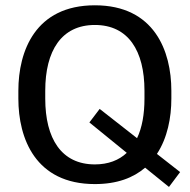

<svg xmlns="http://www.w3.org/2000/svg" viewBox="-20 -686 723 732"><path d="M50 -310C50 -158.3 115 15.8 341.7 15.8C426.7 15.8 488.3 -8.3 533.3 -46.7L624.2 26.7L666.7 -30L578.3 -99.2C618.3 -160 633.3 -237.5 633.3 -310V-340C633.3 -491.7 568.3 -665.8 341.7 -665.8C115 -665.8 50 -491.7 50 -340ZM320.8 -219.2 463.3 -103.3C433.3 -75 392.5 -59.2 341.7 -59.2C214.2 -59.2 152.5 -157.5 152.5 -310V-340C152.5 -492.5 214.2 -590.8 341.7 -590.8C469.2 -590.8 530.8 -492.5 530.8 -340V-310C530.8 -250.8 521.7 -199.2 502.5 -159.2L360 -270.8Z"/></svg>

Font: Boon Medium
Style: Regular
Weight: 500
Designer: Sungsit Sawaiwan
Foundry: FontUni
Version: Version 2.0